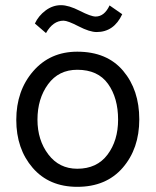

<svg xmlns="http://www.w3.org/2000/svg" viewBox="-20 -714 602 743"><path d="M519 -252Q519 -139 455 -65Q391 9 279 9Q170 9 106.5 -64.5Q43 -138 43 -250Q43 -363 108.5 -438.5Q174 -514 279 -514Q394 -514 456.5 -440Q519 -366 519 -252ZM125 -251Q125 -172 167 -116.5Q209 -61 279 -61Q355 -61 396 -115.5Q437 -170 437 -251Q437 -335 398 -389.5Q359 -444 279 -444Q207 -444 166 -388Q125 -332 125 -251ZM226 -634Q185 -634 158 -586L115 -623Q129 -653 156.5 -673.5Q184 -694 216 -694Q246 -694 289 -672Q332 -650 350 -650Q384 -650 404 -693L453 -659Q421 -590 354 -590Q327 -590 284.5 -612Q242 -634 226 -634Z"/></svg>

Font: Hind Guntur
Style: Regular
Weight: 400
Version: Version 1.000;PS 1.0;hotconv 1.0.86;makeotf.lib2.5.63406; tt